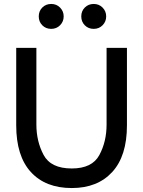

<svg xmlns="http://www.w3.org/2000/svg" viewBox="-20 -942 724 971"><path d="M62 -308V-700H164V-312Q164 -227 200.5 -158.5Q237 -90 343 -90Q446 -90 482.5 -158Q519 -226 519 -312V-700H622V-308Q622 -153 547.5 -72Q473 9 343 9Q210 9 136 -72Q62 -153 62 -308ZM391 -859Q391 -886 409 -904Q427 -922 454 -922Q481 -922 499 -903.5Q517 -885 517 -859Q517 -833 499 -814.5Q481 -796 454 -796Q427 -796 409 -814Q391 -832 391 -859ZM176 -859Q176 -886 194 -904Q212 -922 239 -922Q266 -922 284 -903.5Q302 -885 302 -859Q302 -833 284 -814.5Q266 -796 239 -796Q212 -796 194 -814Q176 -832 176 -859Z"/></svg>

Font: Be Vietnam Medium
Style: Regular
Weight: 500
Designer: Gabriel Lam
Foundry: TypeRant
Version: Version 4.000